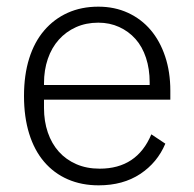

<svg xmlns="http://www.w3.org/2000/svg" viewBox="-20 -544 583 576"><path d="M276 12Q225 12 183.5 -6Q142 -24 112.5 -58.5Q83 -93 67.5 -143Q52 -193 52 -256Q52 -319 67.5 -368.5Q83 -418 112.5 -452.5Q142 -487 183 -505.5Q224 -524 275 -524Q324 -524 364 -505.5Q404 -487 432 -454Q460 -421 475.5 -374.5Q491 -328 491 -272V-245H112V-220Q112 -180 123.5 -146.5Q135 -113 156.5 -89Q178 -65 209 -51.5Q240 -38 279 -38Q391 -38 434 -141L476 -113Q452 -56 400.5 -22Q349 12 276 12ZM275 -476Q238 -476 208 -462.5Q178 -449 156.5 -425Q135 -401 123.5 -367.5Q112 -334 112 -294V-289H429V-297Q429 -337 418 -370.5Q407 -404 386.5 -427Q366 -450 337.5 -463Q309 -476 275 -476Z"/></svg>

Font: IBM Plex Sans Arabic Light
Style: Regular
Weight: 300
Designer: Mike Abbink, Paul van der Laan, Pieter van Rosmalen, Wael Morcos, Khajak Apelian
Foundry: Bold Monday
Version: Version 1.2